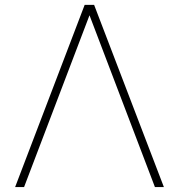

<svg xmlns="http://www.w3.org/2000/svg" viewBox="-20 -752 713 774"><path d="M340.8 -690.4 77.1 2H41L321.3 -732.4H359.4L640.6 2H604.5Z"/></svg>

Font: Gen Shin Gothic ExtraLight
Style: Regular
Weight: 100
Designer: [Source Han Sans]
Ryoko NISHIZUKA  (kana & ideographs); Paul D. Hunt (Latin, Greek & Cyrillic); Wenlong ZHANG  (bopomofo
Version: Version 1.002.20150607